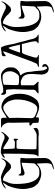

<svg xmlns="http://www.w3.org/2000/svg" viewBox="1818 -2860 1458 5133"><g transform="rotate(-90 2546.5 -294.0)"><path d="M324.2 -991.2Q178.7 -991.2 72.3 -877.9L81.1 -871.1H93.8Q212.9 -944.3 228.5 -944.3H232.4L143.6 -804.7Q59.6 -586.9 59.6 -414.1Q59.6 -301.8 93.8 -185.5Q102.5 -111.3 210.9 -5.9Q350.6 80.1 463.9 80.1Q618.2 80.1 732.4 -37.1H741.2V5.9L750 172.9V209Q750 343.8 703.1 364.3L581.1 403.3V407.2L615.2 415L644.5 411.1Q888.7 357.4 888.7 162.1L879.9 -329.1L892.6 -461.9Q892.6 -479.5 821.3 -480.5H787.1Q625 -458 531.2 -458H522.5Q500 -458 471.7 -473.6Q443.4 -527.3 433.6 -528.3H425.8L417 -464.8L420.9 -418.9Q420.9 -378.9 480.5 -364.3L518.6 -372.1Q694.3 -441.4 757.8 -441.4H762.7L745.1 -119.1Q745.1 -82 695.3 -52.7Q639.6 29.3 535.2 29.3H451.2L396.5 13.7Q194.3 -93.8 194.3 -589.8Q194.3 -732.4 241.2 -823.2Q282.2 -944.3 294.9 -944.3H307.6Q376 -944.3 488.3 -850.6Q597.7 -726.6 644.5 -726.6Q670.9 -726.6 723.6 -746.1Q859.4 -877.9 879.9 -975.6V-983.4H871.1L867.2 -979.5Q806.6 -866.2 737.3 -866.2H710.9L686.5 -871.1Q433.6 -999 367.2 -999Q367.2 -994.1 324.2 -991.2Z M1025.4 -999Q896.5 -946.3 896.5 -906.2V-895.5L908.2 -891.6Q973.6 -934.6 989.3 -934.6H1001L1004.9 -874L1001 -409.2L989.3 -212.9Q989.3 -23.4 919.9 -5.9Q919.9 8.8 1017.6 8.8L1423.8 4.9L1544.9 15.6L1564.5 11.7Q1693.4 11.7 1693.4 -73.2Q1690.4 -124 1672.9 -124H1669.9Q1577.1 -48.8 1504.9 -42H1419.9Q1332 -42 1254.9 -43.9Q1187.5 -45.9 1133.8 -48.8Q1122.1 -48.8 1122.1 -141.6V-163.1Q1122.1 -336.9 1133.8 -534.2Q1133.8 -581.1 1174.8 -581.1H1342.8L1359.4 -577.1L1387.7 -538.1H1395.5L1403.3 -588.9V-638.7Q1403.3 -656.2 1391.6 -659.2Q1376 -659.2 1327.1 -624L1166 -627L1145.5 -630.9Q1134.8 -630.9 1126 -917V-923.8L1133.8 -931.6H1142.6L1177.7 -923.8Q1377.9 -785.2 1415 -785.2L1435.5 -788.1Q1557.6 -895.5 1588.9 -977.5V-984.4H1572.3Q1516.6 -902.3 1467.8 -902.3H1423.8L1399.4 -906.2Q1199.2 -999 1085 -999Z M1733.4 -995.1Q1710.9 -995.1 1705.1 -980.5V-973.6L1709 -970.7Q1784.2 -970.7 1834 -816.4L1830.1 -702.1L1837.9 -253.9L1834 -236.3H1781.2L1777.3 -240.2L1752.9 -218.8V-208Q1775.4 -178.7 1826.2 -143.6L1830.1 -7.8Q1830.1 17.6 1942.4 17.6Q1978.5 11.7 1978.5 -11.7L1974.6 -14.6V-61.5H1986.3Q2167 24.4 2251 24.4Q2346.7 24.4 2428.7 -29.3Q2605.5 -215.8 2605.5 -504.9Q2605.5 -749 2460.9 -902.3Q2351.6 -984.4 2255.9 -984.4Q2202.1 -984.4 2130.9 -945.3Q1984.4 -844.7 1970.7 -844.7H1962.9V-952.1Q1962.9 -995.1 1902.3 -995.1ZM1959 -777.3Q2127.9 -925.8 2214.8 -934.6H2243.2Q2311.5 -934.6 2396.5 -805.7Q2452.1 -672.9 2452.1 -597.7V-543.9Q2452.1 -472.7 2432.6 -358.4Q2344.7 -25.4 2214.8 -25.4H2199.2Q2141.6 -25.4 2035.2 -76.2Q1954.1 -101.6 1954.1 -186.5L1962.9 -562.5Z M2574.2 -941.4H2578.1Q2578.1 -883.8 2626 -859.4L2704.1 -862.3Q2723.6 -862.3 2727.5 -660.2L2713.9 -250V-117.2Q2713.9 -107.4 2693.4 -70.3Q2650.4 -45.9 2612.3 -4.9Q2612.3 1 2633.8 8.8L2867.2 2L2906.2 12.7Q2922.9 12.7 2926.8 -4.9H2923.8V-12.7Q2841.8 -91.8 2833 -127V-448.2Q2833 -466.8 2906.2 -466.8H2941.4L2994.1 -444.3Q3133.8 -394.5 3133.8 -204.1V-124L3120.1 77.1V106.4Q3143.6 279.3 3280.3 279.3L3311.5 275.4Q3399.4 235.4 3399.4 185.5Q3399.4 109.4 3335.9 109.4L3311.5 117.2Q3335.9 153.3 3335.9 168V178.7Q3335.9 223.6 3301.8 232.4H3288.1Q3263.7 232.4 3231.4 135.7Q3208 -141.6 3193.4 -207Q3193.4 -371.1 3098.6 -469.7V-476.6Q3170.9 -500 3193.4 -512.7Q3311.5 -600.6 3311.5 -696.3V-753.9Q3311.5 -794.9 3301.8 -830.1Q3219.7 -996.1 3081.1 -996.1Q3030.3 -996.1 2945.3 -981.4Q2777.3 -937.5 2738.3 -937.5H2651.4Q2624 -956.1 2591.8 -1002.9Q2583 -1002.9 2574.2 -941.4ZM2846.7 -917Q2900.4 -953.1 3004.9 -953.1H3081.1L3102.5 -948.2Q3207 -896.5 3207 -753.9L3200.2 -689.5Q3135.7 -512.7 3043 -512.7H2972.7Q2878.9 -512.7 2839.8 -531.2L2836.9 -614.3Z M3669.9 -975.6Q3610.4 -975.6 3610.4 -920.9V-893.6L3614.3 -870.1H3629.9Q3703.1 -934.6 3733.4 -934.6H3742.2Q3742.2 -917 3626 -601.6Q3448.2 -102.5 3403.3 -31.2Q3336.9 -10.7 3327.1 -1V5.9L3335 19.5L3403.3 15.6H3633.8L3646.5 8.8L3641.6 -1Q3570.3 -21.5 3570.3 -51.8L3578.1 -106.4Q3668.9 -432.6 3706.1 -432.6L3933.6 -439.5Q4008.8 -163.1 4008.8 -79.1L4004.9 -47.9Q4004.9 -40 3953.1 -3.9V-1Q3956.1 8.8 3985.4 8.8H4060.5L4112.3 12.7L4156.2 8.8H4188.5V-1L4176.8 -14.6Q4124 -14.6 4077.1 -127Q4050.8 -250 4004.9 -404.3Q4004.9 -425.8 3937.5 -660.2Q3893.6 -948.2 3836.9 -999ZM3706.1 -493.2Q3797.9 -775.4 3830.1 -795.9H3834Q3874 -711.9 3917 -496.1V-490.2L3836.9 -486.3H3713.9Z M4520.5 -991.2Q4375 -991.2 4268.6 -877.9L4277.3 -871.1H4290Q4409.2 -944.3 4424.8 -944.3H4428.7L4339.8 -804.7Q4255.9 -586.9 4255.9 -414.1Q4255.9 -301.8 4290 -185.5Q4298.8 -111.3 4407.2 -5.9Q4546.9 80.1 4660.2 80.1Q4814.5 80.1 4928.7 -37.1H4937.5V5.9L4946.3 172.9V209Q4946.3 343.8 4899.4 364.3L4777.3 403.3V407.2L4811.5 415L4840.8 411.1Q5085 357.4 5085 162.1L5076.2 -329.1L5088.9 -461.9Q5088.9 -479.5 5017.6 -480.5H4983.4Q4821.3 -458 4727.5 -458H4718.8Q4696.3 -458 4668 -473.6Q4639.6 -527.3 4629.9 -528.3H4622.1L4613.3 -464.8L4617.2 -418.9Q4617.2 -378.9 4676.8 -364.3L4714.8 -372.1Q4890.6 -441.4 4954.1 -441.4H4959L4941.4 -119.1Q4941.4 -82 4891.6 -52.7Q4835.9 29.3 4731.4 29.3H4647.5L4592.8 13.7Q4390.6 -93.8 4390.6 -589.8Q4390.6 -732.4 4437.5 -823.2Q4478.5 -944.3 4491.2 -944.3H4503.9Q4572.3 -944.3 4684.6 -850.6Q4793.9 -726.6 4840.8 -726.6Q4867.2 -726.6 4919.9 -746.1Q5055.7 -877.9 5076.2 -975.6V-983.4H5067.4L5063.5 -979.5Q5002.9 -866.2 4933.6 -866.2H4907.2L4882.8 -871.1Q4629.9 -999 4563.5 -999Q4563.5 -994.1 4520.5 -991.2Z"/></g></svg>

Font: Elementary Gothic 
Style: Regular
Weight: 400
Designer: Bill Roach / W.K. Roach
Version: Version 1.00 April 18, 2012, initial release